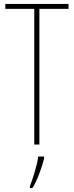

<svg xmlns="http://www.w3.org/2000/svg" viewBox="-20 -734 376 975"><path d="M180 0V-689H328V-714H7V-689H154V0ZM204 71V61H174C170 101 146 175 132 211V221H145C172 176 192 117 204 71Z"/></svg>

Font: Noto Sans Ethiopic ExtraCondensed Thin
Style: Regular
Weight: 100
Width: 2
Designer: Monotype Design Team
Foundry: Monotype Imaging Inc.
Version: Version 2.102